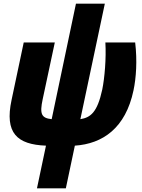

<svg xmlns="http://www.w3.org/2000/svg" viewBox="-20 -784 773 1044"><path d="M181 240H338L387 8C538 -2 663 -87 706 -293C720 -359 727 -453 715 -553H553C558 -467 549 -361 536 -297C509 -172 472 -145 417 -136L550 -764H393L261 -136C205 -142 195 -164 212 -244L278 -553H109L43 -241C4 -60 73 2 230 8Z"/></svg>

Font: Noto Sans Condensed Black
Style: Italic
Weight: 900
Width: 3
Italic angle: -12°
Designer: Monotype Design Team
Foundry: Monotype Imaging Inc.
Version: Version 2.013